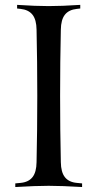

<svg xmlns="http://www.w3.org/2000/svg" viewBox="-20 -752 392 772"><path d="M41.5 0V-14.6L62.5 -16.6Q94.7 -19.5 110.6 -39.6Q126.5 -59.6 127 -100.1Q129.9 -227.1 129.9 -366.2Q129.9 -505.4 127 -632.3Q126.5 -672.9 110.6 -692.9Q94.7 -712.9 62.5 -716.3L48.8 -717.8V-732.4Q123.5 -727.5 175.8 -727.5Q228 -727.5 302.7 -732.4V-717.8L289.1 -716.3Q256.8 -712.9 241 -692.9Q225.1 -672.9 224.6 -632.3Q221.7 -505.4 221.7 -366.2Q221.7 -227.1 224.6 -100.1Q225.1 -59.6 241 -39.6Q256.8 -19.5 289.1 -16.6L310.1 -14.6V0Q228.5 -4.9 175.8 -4.9Q123 -4.9 41.5 0Z"/></svg>

Font: Flanker
Style: Regular
Weight: 400
Designer: Flanker
Foundry: Flanker
Version: Version 2.027